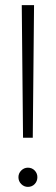

<svg xmlns="http://www.w3.org/2000/svg" viewBox="-20 -725 218 750"><path d="M70 -187 65 -705H113L108 -187ZM89 5Q74 5 63 -6Q52 -17 52 -33Q52 -48 63 -59Q74 -70 89 -70Q105 -70 115.5 -59Q126 -48 126 -33Q126 -17 115.5 -6Q105 5 89 5Z"/></svg>

Font: Red Hat Display
Style: Regular
Weight: 300
Designer: Pentagram, MCKL
Foundry: Pentagram, MCKL
Version: Version 1.023